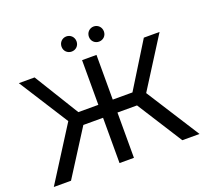

<svg xmlns="http://www.w3.org/2000/svg" viewBox="-145 -1052 1318 1227"><g transform="rotate(-20 514.5 -438.5)"><path d="M423 -774C451 -774 474 -795 474 -825C474 -855 451 -877 423 -877C395 -877 372 -855 372 -825C372 -795 395 -774 423 -774ZM609 -774C637 -774 660 -795 660 -825C660 -855 637 -877 609 -877C581 -877 558 -855 558 -825C558 -795 581 -774 609 -774ZM893 0H1010L779 -362L993 -700H886L698 -396H564V-700H466V-396H330L143 -700H36L250 -364L19 0H136L332 -308H466V0H564V-308H697Z"/></g></svg>

Font: AWKNG-Font Medium
Style: Regular
Weight: 500
Designer: Awakening Church
Foundry: Awakening Church
Version: Version 1.700;PS 001.700;hotconv 1.0.88;makeotf.lib2.5.64775